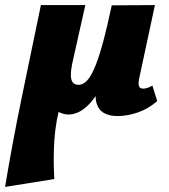

<svg xmlns="http://www.w3.org/2000/svg" viewBox="-63 -447 665 756"><path d="M-43 289Q-14 114 23 -65Q60 -244 98 -427H273L221 -195Q216 -170 216 -151.5Q216 -133 223 -123Q230 -113 247 -113Q262 -113 277 -127Q292 -141 307.5 -175.5Q323 -210 340 -271Q357 -332 377 -426H444Q415 -291 377.5 -194.5Q340 -98 297 -47Q254 4 206 4Q196 4 184.5 0.5Q173 -3 162.5 -9Q152 -15 142 -24.5Q132 -34 124 -46H178Q156 29 151 105.5Q146 182 151 258ZM399 10Q368 10 346.5 -2Q325 -14 317 -41.5Q309 -69 318 -117L381 -426L547 -427L485 -138Q481 -119 484 -108.5Q487 -98 501 -98Q508 -98 516.5 -100.5Q525 -103 537 -110L556 -49Q522 -19 480.5 -4.5Q439 10 399 10Z"/></svg>

Font: Ysabeau Office Black
Style: Italic
Weight: 900
Italic angle: -12°
Designer: Christian Thalmann (Catharsis Fonts)
Version: Version 2.001;gftools[0.9.30]; featfreeze: tnum,lnum,ss02